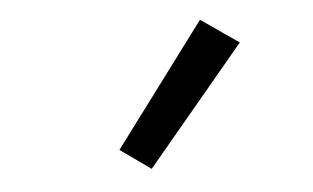

<svg xmlns="http://www.w3.org/2000/svg" viewBox="-32 -845 564 346"><g transform="rotate(-5 250.0 -672.0)"><path d="M230 -542 175 -581 340 -802 408 -755Z"/></g></svg>

Font: Iosevka Web
Style: Regular
Weight: 400
Monospace: yes
Designer: Belleve Invis
Foundry: Belleve Invis
Version: Version 28.0.3; ttfautohint (v1.8.3)